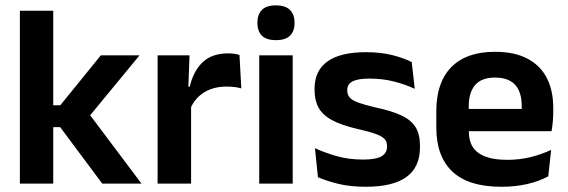

<svg xmlns="http://www.w3.org/2000/svg" viewBox="-20 -702 2170 734"><path d="M371 0 210 -216H166.5V-299.5H210.5L365.5 -490.5H513.5L314.5 -249V-275L521 0ZM56 0V-661H183.5V0Z M707 -285 674.5 -370.5H705.5Q719 -430 754.5 -464Q790 -498 853 -498Q866 -498 876.5 -496.2Q887 -494.5 895.5 -492L902.5 -364Q891.5 -367.5 877 -369.2Q862.5 -371 846.5 -371Q795.5 -371 759.8 -348.5Q724 -326 707 -285ZM582.5 0V-490.5H704.5L699 -340L710.5 -335.5V0Z M971 0V-490.5H1099V0ZM1035 -548.5Q998.5 -548.5 981.2 -565.8Q964 -583 964 -613.5V-616Q964 -646.5 981.2 -664Q998.5 -681.5 1035 -681.5Q1071 -681.5 1088.5 -664Q1106 -646.5 1106 -616V-613.5Q1106 -582.5 1088.5 -565.5Q1071 -548.5 1035 -548.5Z M1378 12Q1319 12 1273.2 0.8Q1227.5 -10.5 1195.5 -24.5L1184 -135.5Q1222 -118 1267.8 -105Q1313.5 -92 1368.5 -92Q1416.5 -92 1438 -104.2Q1459.5 -116.5 1459.5 -141V-144Q1459.5 -160.5 1449.8 -171Q1440 -181.5 1415.5 -190.2Q1391 -199 1346.5 -209Q1285 -223.5 1249.2 -242.8Q1213.5 -262 1198 -290.2Q1182.5 -318.5 1182.5 -358V-362.5Q1182.5 -432 1232 -467.2Q1281.5 -502.5 1378.5 -502.5Q1436 -502.5 1480.2 -491.2Q1524.5 -480 1554 -464.5L1565.5 -362.5Q1530.5 -379 1487 -390.2Q1443.5 -401.5 1393.5 -401.5Q1361 -401.5 1342.2 -396.2Q1323.5 -391 1315.5 -381.5Q1307.5 -372 1307.5 -358.5V-356Q1307.5 -341 1316.2 -330Q1325 -319 1348.5 -310.2Q1372 -301.5 1414.5 -291.5Q1476.5 -278.5 1514 -261Q1551.5 -243.5 1568.5 -216.2Q1585.5 -189 1585.5 -145V-139Q1585.5 -63 1534 -25.5Q1482.5 12 1378 12Z M1897 12Q1771 12 1709.5 -46Q1648 -104 1648 -214V-278Q1648 -387 1705.5 -445.5Q1763 -504 1872.5 -504Q1946.5 -504 1996 -478Q2045.5 -452 2070.2 -404.2Q2095 -356.5 2095 -290V-272.5Q2095 -254.5 2093.2 -235.8Q2091.5 -217 2088.5 -200.5H1972.5Q1974 -228 1974.2 -252.8Q1974.5 -277.5 1974.5 -297.5Q1974.5 -332 1963.5 -356.2Q1952.5 -380.5 1930 -393Q1907.5 -405.5 1872.5 -405.5Q1821 -405.5 1796.5 -377Q1772 -348.5 1772 -296V-250.5L1772.5 -236V-197.5Q1772.5 -174.5 1779.8 -155Q1787 -135.5 1804 -121.2Q1821 -107 1849.2 -99Q1877.5 -91 1920 -91Q1966 -91 2007.8 -101.2Q2049.5 -111.5 2087 -129L2076 -28Q2042.5 -9.5 1997.2 1.2Q1952 12 1897 12ZM1716 -200.5V-285.5H2062.5V-200.5Z"/></svg>

Font: Anek Gujarati SemiBold
Style: Regular
Weight: 600
Designer: Mrunmayee Ghaisas (Gujarati), Yesha Goshar (Latin)
Foundry: Ek Type
Version: Version 1.003